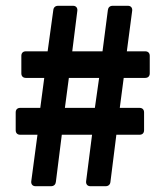

<svg xmlns="http://www.w3.org/2000/svg" viewBox="-20 -643 567 663"><path d="M109.4 -177.7 87.9 -16.6C86.9 -6.8 92.8 0 102.5 0H156.2C166 0 171.9 -5.9 172.9 -14.6L193.4 -177.7H297.9L277.3 -16.6C276.4 -6.8 282.2 0 292 0H344.7C354.5 0 360.4 -5.9 361.3 -14.6L381.8 -177.7H461.9C471.7 -177.7 477.5 -183.6 477.5 -193.4V-254.9C477.5 -264.6 471.7 -270.5 461.9 -270.5H393.6L407.2 -374H481.4C491.2 -374 497.1 -379.9 497.1 -389.6V-450.2C497.1 -460 491.2 -465.8 481.4 -465.8H418L436.5 -606.4C437.5 -616.2 431.6 -623 421.9 -623H369.1C359.4 -623 353.5 -617.2 352.5 -608.4L334 -465.8H229.5L247.1 -606.4C248 -616.2 242.2 -623 232.4 -623H180.7C170.9 -623 165 -617.2 164.1 -608.4L144.5 -465.8H69.3C59.6 -465.8 53.7 -460 53.7 -450.2V-389.6C53.7 -379.9 59.6 -374 69.3 -374H132.8L119.1 -270.5H49.8C40 -270.5 34.2 -264.6 34.2 -254.9V-193.4C34.2 -183.6 40 -177.7 49.8 -177.7ZM307.6 -270.5H204.1L217.8 -374H322.3Z"/></svg>

Font: Ed Sans Neue
Style: Bold
Weight: 700
Designer: Stephen Hutchings
Version: Version 1.004;PS 001.004;hotconv 1.0.88;makeotf.lib2.5.64775